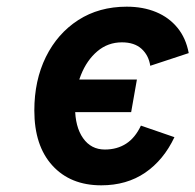

<svg xmlns="http://www.w3.org/2000/svg" viewBox="-20 -543 585 575"><path d="M283.2 12Q190.8 12 136.8 -47.4Q82.8 -106.7 82.8 -212Q82.8 -302.1 117.3 -372.3Q151.9 -442.5 214.2 -482.8Q276.6 -523 359.6 -523Q408.5 -523 447.4 -506.9Q486.2 -490.8 511.5 -459.8Q536.9 -428.8 545.2 -384L430 -346Q425.3 -377.3 403.9 -396.8Q382.4 -416.2 345.2 -416.2Q303.1 -416.2 271.5 -389.4Q239.9 -362.6 222.4 -318.5Q204.8 -274.3 204.8 -221.6Q204.8 -163.2 228.8 -129.2Q252.7 -95.2 294 -95.2Q330.6 -95.2 357.8 -112.8Q384.9 -130.3 402 -166.8L502.4 -132.2Q470 -63.6 414.7 -25.8Q359.4 12 283.2 12ZM141.2 -207.2 158.4 -304.8H390L372.8 -207.2Z"/></svg>

Font: Overpass
Style: Italic
Weight: 400
Italic angle: -10°
Designer: Delve Withrington, Dave Bailey, Thomas Jockin
Foundry: Delve Fonts LLC
Version: Version 4.000